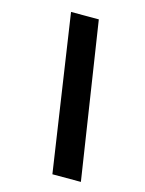

<svg xmlns="http://www.w3.org/2000/svg" viewBox="-110 -781 640 848"><g transform="rotate(15 210.5 -357.0)"><path d="M234.9 -713.9H107.9L213.9 0H344.2Z"/></g></svg>

Font: OpenSans
Style: Bold Italic
Weight: 700
Italic angle: -12°
Foundry: Ascender Corporation
Version: Version 1.10; ttfautohint (v1.2) -l 8 -r 50 -G 200 -x 14 -D 